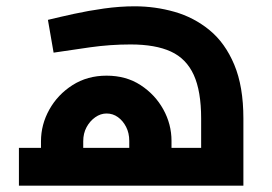

<svg xmlns="http://www.w3.org/2000/svg" viewBox="-20 -589 862 609"><path d="M40 0V-120H712L618 -40V-213Q618 -300 594.5 -351.5Q571 -403 522 -425.5Q473 -448 394 -448Q330 -448 266 -439Q202 -430 150 -422L132 -526Q169 -535 214.5 -545Q260 -555 310 -562Q360 -569 407 -569Q472 -569 533.5 -551.5Q595 -534 644.5 -493.5Q694 -453 723 -384Q752 -315 752 -213V0ZM318 -229Q299 -229 282 -217Q265 -205 254.5 -185.5Q244 -166 244 -141V-120H110V-141Q110 -194 136.5 -241.5Q163 -289 210 -319Q257 -349 318 -349Q380 -349 426 -319Q472 -289 498 -242Q524 -195 524 -142V-120H390V-142Q390 -167 380 -186.5Q370 -206 354 -217.5Q338 -229 318 -229Z"/></svg>

Font: Titillium Web
Style: Bold
Weight: 700
Designer: Mohamed Gaber, Accademia di Belle Arti di Urbino
Foundry: Kief Type Foundry, Accademia di Belle Arti di Urbino
Version: Version 3.000